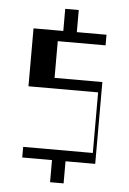

<svg xmlns="http://www.w3.org/2000/svg" viewBox="-55 -825 580 865"><g transform="rotate(5 235.0 -392.0)"><path d="M70 -148H385V-422H70V-684H400V-636H183.8V-470H400V-100H70ZM204.6 -100H265.8V0H204.6ZM204.6 -784H265.8V-684H204.6Z"/></g></svg>

Font: Facade Sud
Style: Regular
Weight: 100
Designer: Éléonore Fines
Foundry: Velvetyne Type Foundry
Version: Version 1.001;Glyphs 3.2 (3202)